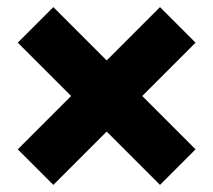

<svg xmlns="http://www.w3.org/2000/svg" viewBox="-20 -520 600 540"><path d="M430 0 280 -150 130 0 30 -100 180 -250 30 -400 130 -500 280 -350 430 -500 530 -400 380 -250 530 -100Z"/></svg>

Font: Fivo Sans Modern Heavy
Style: Regular
Weight: 900
Designer: Alexander Slobzheninov
Foundry: Alexander Slobzheninov
Version: 1.0